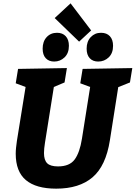

<svg xmlns="http://www.w3.org/2000/svg" viewBox="-20 -1114 811 1148"><path d="M474 -702 771 -707 757 -621 687 -593 637 -275Q613 -122 533.5 -54Q454 14 316 14Q196 14 135 -37Q74 -88 74 -195Q74 -212 76 -231Q78 -250 81 -271L133 -594L74 -616L88 -702L380 -707L366 -621L302 -594L249 -261Q243 -224 243 -199Q243 -157 262 -138Q281 -119 327 -119Q396 -119 426.5 -160.5Q457 -202 470 -285L519 -594L460 -616ZM453 -865 307 -1006 402 -1094 525 -932ZM304 -746Q272 -746 253.5 -766Q235 -786 235 -823Q235 -866 259 -892Q283 -918 321 -918Q354 -918 373 -897.5Q392 -877 392 -840Q392 -796 366 -771Q340 -746 304 -746ZM567 -746Q535 -746 516.5 -766Q498 -786 498 -823Q498 -866 522.5 -892Q547 -918 584 -918Q618 -918 637 -897.5Q656 -877 656 -840Q656 -796 630 -771Q604 -746 567 -746Z"/></svg>

Font: Bitter ExtraBold
Style: Italic
Weight: 800
Italic angle: -9°
Designer: Sol Matas, and Bitter project Authors
Foundry: Sol Matas
Version: Version 2.001